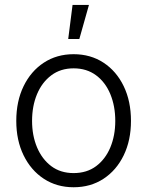

<svg xmlns="http://www.w3.org/2000/svg" viewBox="-20 -770 615 801"><path d="M287.1 11.2Q216.8 11.2 162.8 -24.2Q108.9 -59.6 78.4 -122.1Q47.9 -184.6 47.9 -265.6Q47.9 -347.7 78.4 -410.4Q108.9 -473.1 162.8 -508.5Q216.8 -543.9 287.1 -543.9Q357.9 -543.9 411.9 -508.5Q465.8 -473.1 496.1 -410.4Q526.4 -347.7 526.4 -265.6Q526.4 -184.6 496.1 -122.1Q465.8 -59.6 411.9 -24.2Q357.9 11.2 287.1 11.2ZM287.1 -47.9Q342.3 -47.9 381.1 -76.9Q419.9 -106 440.4 -155.3Q460.9 -204.6 460.9 -265.6Q460.9 -327.1 440.4 -377Q419.9 -426.8 380.9 -455.8Q341.8 -484.9 287.1 -484.9Q232.9 -484.9 194.1 -455.8Q155.3 -426.8 134.5 -377.2Q113.8 -327.6 113.8 -265.6Q113.8 -204.6 134.5 -155.3Q155.3 -106 193.8 -76.9Q232.4 -47.9 287.1 -47.9ZM264.6 -607.4 282.7 -749.5H351.1L311 -607.4Z"/></svg>

Font: Inter 20pt Light
Style: Regular
Weight: 300
Version: Version 4.001;git-66647c0bb